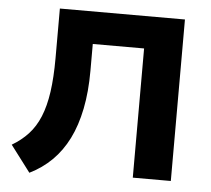

<svg xmlns="http://www.w3.org/2000/svg" viewBox="-52 -761 919 835"><g transform="rotate(5 408.0 -343.5)"><path d="M106 18 19 -97Q60 -121 90 -153.5Q120 -186 139 -232Q158 -278 167 -341Q176 -404 176 -489V-705H722V0H556V-564H332V-447Q332 -355 317 -280.5Q302 -206 273.5 -149Q245 -92 203 -50.5Q161 -9 106 18Z"/></g></svg>

Font: Nunito Sans 6pt ExtraBold
Style: Regular
Weight: 800
Version: Version 3.101;gftools[0.9.27]